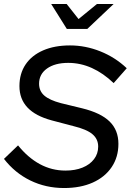

<svg xmlns="http://www.w3.org/2000/svg" viewBox="-25 -938 659 968"><path d="M298 10Q206 10 128 -28Q50 -66 -5 -137L66 -205Q116 -143 176 -110.5Q236 -78 305 -78Q354 -78 391 -93Q428 -108 449 -135.5Q470 -163 470 -199Q470 -237 441 -261.5Q412 -286 346 -302L236 -331Q154 -353 113.5 -396Q73 -439 73 -504Q73 -567 104 -613Q135 -659 192.5 -684Q250 -709 328 -709Q406 -709 481 -679Q556 -649 614 -594L548 -519Q496 -569 438.5 -595Q381 -621 319 -621Q252 -621 212 -592.5Q172 -564 172 -516Q172 -479 198.5 -456Q225 -433 282 -418L389 -392Q483 -369 527.5 -325.5Q572 -282 572 -213Q572 -146 538 -95.5Q504 -45 442.5 -17.5Q381 10 298 10ZM312 -792 233 -918H311L371 -842L464 -918H548L415 -792Z"/></svg>

Font: Red Hat Display SemiBold
Style: Italic
Weight: 600
Italic angle: -12°
Designer: Pentagram, MCKL
Foundry: Pentagram, MCKL
Version: Version 1.023